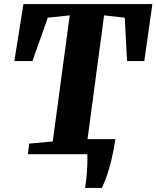

<svg xmlns="http://www.w3.org/2000/svg" viewBox="-20 -763 774 950"><path d="M401 167Q403.5 151 405.8 133Q408 115 409.8 94.5Q411.5 74 412.2 50.5Q413 27 412 0L380 -74.5H551Q542 -16 531.2 28.8Q520.5 73.5 508.5 107.2Q496.5 141 484 167ZM118 0 124.5 -52.5 241 -63 325 -687 216.5 -675.5 140.5 -461H51L96 -743H734L694 -461H608.5L597.5 -675.5L495 -687L411.5 -63L536 -52.5L531.5 0Z"/></svg>

Font: Merriweather 28pt Black
Style: Italic
Weight: 900
Italic angle: -7.8°
Version: Version 2.101